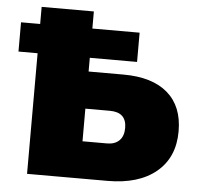

<svg xmlns="http://www.w3.org/2000/svg" viewBox="-53 -796 874 850"><g transform="rotate(5 384.5 -371.0)"><path d="M750 -246Q750 -130 672 -65Q594 0 455 0H98V-536H13V-666H98V-742H330V-666H540V-536H330V-475H485Q613 -475 681.5 -416Q750 -357 750 -246ZM513 -240Q513 -310 439 -310H330V-165H439Q474 -165 493.5 -184.5Q513 -204 513 -240Z"/></g></svg>

Font: CMG Sans Black
Style: Regular
Weight: 900
Designer: Julieta Ulanovsky
Foundry: Julieta Ulanovsky
Version: Version 7.200